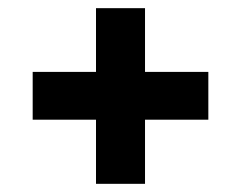

<svg xmlns="http://www.w3.org/2000/svg" viewBox="-20 -524 590 470"><path d="M215 -231H60V-348H215V-504H335V-348H490V-231H335V-74H215Z"/></svg>

Font: Cherry Swash
Style: Bold
Weight: 700
Designer: Kasatkina Nataliya
Foundry: Nataliya Kasatkina
Version: Version 1.001